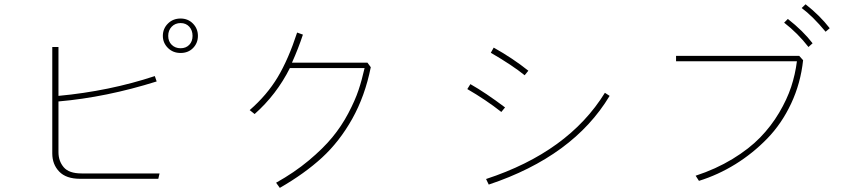

<svg xmlns="http://www.w3.org/2000/svg" viewBox="-20 -868 4040 909"><path d="M227.5 -141.6V-645.5H256.8V-414.1Q497.1 -436.5 712.9 -507.8L721.7 -482.4Q482.4 -407.2 256.8 -387.7V-147.5Q256.8 -105.5 281.7 -76.2Q306.6 -46.9 366.2 -46.9H735.4L729.5 -21.5H359.4Q293 -21.5 260.3 -55.7Q227.5 -89.8 227.5 -141.6ZM776.4 -698.2Q776.4 -671.9 793 -655.8Q809.6 -639.6 835 -639.6Q860.4 -639.6 876 -655.8Q891.6 -671.9 891.6 -698.2Q891.6 -724.6 876 -741.7Q860.4 -758.8 835 -758.8Q809.6 -758.8 793 -741.7Q776.4 -724.6 776.4 -698.2ZM751 -698.2Q751 -732.4 774.9 -756.3Q798.8 -780.3 835 -780.3Q870.1 -780.3 893.6 -756.3Q917 -732.4 917 -698.2Q917 -664.1 894 -640.6Q871.1 -617.2 835 -617.2Q798.8 -617.2 774.9 -641.1Q751 -665 751 -698.2Z M1162.1 -346.7Q1244.1 -418 1294.9 -502.9Q1345.7 -587.9 1386.7 -713.9L1414.1 -704.1Q1392.6 -638.7 1362.3 -571.3H1719.7L1735.4 -549.8Q1708 -413.1 1647.5 -305.2Q1586.9 -197.3 1504.4 -121.6Q1421.9 -45.9 1304.7 21.5L1287.1 -2.9Q1373 -50.8 1441.4 -107.9Q1509.8 -165 1553.2 -217.8Q1596.7 -270.5 1628.9 -331.5Q1661.1 -392.6 1677.2 -440.9Q1693.4 -489.3 1706.1 -545.9H1352.5Q1289.1 -419.9 1185.5 -328.1Z M2303.7 -618.2 2317.4 -642.6Q2408.2 -591.8 2481.4 -533.2L2463.9 -511.7Q2406.2 -558.6 2303.7 -618.2ZM2192.4 -446.3 2207 -469.7Q2279.3 -428.7 2371.1 -359.4L2353.5 -337.9Q2280.3 -395.5 2192.4 -446.3ZM2281.2 -20.5Q2670.9 -148.4 2843.8 -428.7L2866.2 -414.1Q2694.3 -127.9 2293.9 5.9Z M3180.7 -578.1V-603.5H3763.7L3782.2 -583Q3770.5 -473.6 3725.6 -377.9Q3680.7 -282.2 3612.3 -211.9Q3543.9 -141.6 3461.9 -90.8Q3379.9 -40 3289.1 -11.7L3273.4 -36.1Q3369.1 -67.4 3447.8 -115.2Q3526.4 -163.1 3578.6 -216.8Q3630.9 -270.5 3668.5 -334Q3706.1 -397.5 3725.6 -456.5Q3745.1 -515.6 3752.9 -578.1ZM3775.4 -830.1 3793.9 -847.7Q3861.3 -794.9 3908.2 -734.4L3888.7 -717.8Q3828.1 -791 3775.4 -830.1ZM3692.4 -760.7 3710 -778.3Q3782.2 -721.7 3827.1 -663.1L3807.6 -645.5Q3756.8 -710.9 3692.4 -760.7Z"/></svg>

Font: Gothic A1 Thin
Style: Regular
Weight: 250
Designer: HanYang I&C Co.,Ltd.
Foundry: HanYang I&C Co.,Ltd.
Version: Version 2.50